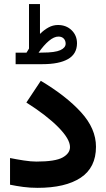

<svg xmlns="http://www.w3.org/2000/svg" viewBox="-20 -905 510 924"><path d="M107.4 -651.4Q110.8 -656.7 114 -661.9Q117.2 -667 119.6 -671.4V-885.3H172.4V-741.7Q191.9 -761.2 213.4 -772.9Q234.9 -784.7 258.8 -784.7Q298.8 -784.7 324.7 -759.5Q350.6 -734.4 350.6 -696.3Q350.1 -645 307.1 -620.6Q264.2 -596.2 184.6 -596.2H55.2V-651.4ZM184.1 -651.9Q244.6 -651.9 270.3 -663.6Q295.9 -675.3 295.9 -694.8Q295.9 -710 286.6 -719.5Q277.3 -729 261.2 -729Q240.2 -729 215.6 -708.5Q190.9 -688 165.5 -651.4ZM28.3 -144.5Q59.1 -138.2 94.2 -132.8Q129.4 -127.4 154.8 -127.4Q246.1 -127.4 281.5 -147.2Q316.9 -167 316.9 -197.3Q316.9 -235.8 260.5 -293Q204.1 -350.1 106.9 -411.6L176.3 -516.1Q298.3 -443.4 370.1 -364.7Q441.9 -286.1 441.9 -198.7Q441.9 -98.6 368.4 -49.8Q294.9 -1 161.1 -1Q124.5 -1 91.6 -5.4Q58.6 -9.8 28.3 -16.1Z"/></svg>

Font: Vazir
Style: Bold
Weight: 700
Designer: Saber Rastikerdar
Foundry: Saber Rastikerdar
Version: Version 30.0.0